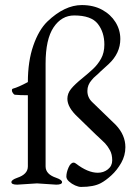

<svg xmlns="http://www.w3.org/2000/svg" viewBox="-20 -726 545 758"><path d="M126 -2 48 3Q25 3 25 -7Q25 -16 48 -24Q90 -38 90 -69V-350Q74 -350 61.5 -350.5Q49 -351 38 -352Q35 -353 31 -358.5Q27 -364 27 -369Q27 -375 31 -376Q53 -382 90 -402Q90 -484 111.5 -546Q133 -608 167 -641Q235 -706 303 -706Q349 -706 383 -687.5Q417 -669 436 -638.5Q455 -608 455 -572Q455 -516 409 -473L376 -443Q374 -441 370 -437Q366 -433 360 -428Q348 -418 342 -410Q325 -391 325 -367Q325 -341 344 -323L437 -233Q475 -193 475 -145Q475 -112 458.5 -83Q442 -54 419.5 -33.5Q397 -13 378 -3Q350 12 300 12Q290 12 276.5 6Q263 0 252.5 -9.5Q242 -19 242 -29Q242 -45 250.5 -64.5Q259 -84 271 -84Q275 -84 280 -80Q327 -44 366 -44Q389 -44 406 -57.5Q423 -71 423 -93Q423 -116 414.5 -132Q406 -148 395 -160Q390 -165 380.5 -174Q371 -183 357 -196L287 -264Q246 -302 246 -336Q246 -357 260.5 -375Q275 -393 306 -418Q327 -435 346.5 -453Q366 -471 379 -494.5Q392 -518 392 -550Q392 -599 366 -632Q340 -665 273 -665Q223 -665 191.5 -618Q160 -571 160 -475V-69Q160 -38 202 -24Q225 -16 225 -7Q225 3 202 3Z"/></svg>

Font: Benne
Style: Regular
Weight: 400
Designer: John-Daniel Harrington
Version: Version 1.001